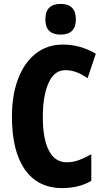

<svg xmlns="http://www.w3.org/2000/svg" viewBox="-20 -952 534 982"><path d="M314 -593Q257 -593 228 -527Q199 -461 199 -355Q199 -240 230.5 -181Q262 -122 321 -122Q355 -122 386 -134Q417 -146 447 -163V-27Q384 10 298 10Q174 10 107.5 -84.5Q41 -179 41 -356Q41 -464 72 -547Q103 -630 161.5 -677Q220 -724 302 -724Q391 -724 470 -677L428 -552Q401 -571 373 -582Q345 -593 314 -593ZM290 -932Q368 -932 368 -853Q368 -775 290 -775Q212 -775 212 -853Q212 -932 290 -932Z"/></svg>

Font: Noto Sans Hebrew ExtraCondensed ExtraBold
Style: Regular
Weight: 800
Width: 2
Designer: Monotype Design Team
Foundry: Monotype Imaging Inc.
Version: Version 2.004; ttfautohint (v1.8.4.7-5d5b)